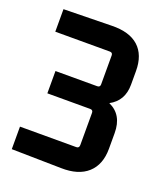

<svg xmlns="http://www.w3.org/2000/svg" viewBox="-121 -726 715 817"><g transform="rotate(20 236.0 -317.5)"><path d="M413 -143Q413 -71 370.5 -32.5Q328 6 249 4L25 0V-102H280Q293 -102 293 -116V-262Q293 -275 280 -275H86V-376H275Q288 -376 288 -389V-520Q288 -533 275 -533H28V-635L245 -639Q325 -641 366.5 -603.5Q408 -566 408 -493V-431Q408 -358 348 -326Q413 -297 413 -214Z"/></g></svg>

Font: Gemunu Libre
Style: Bold
Weight: 700
Designer: Puspanada Ekanayake, Sola Matas, Pathum Egodawatta, Kosala Senevirathne
Foundry: mooniak
Version: Version 1.100